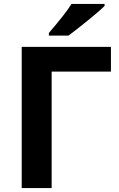

<svg xmlns="http://www.w3.org/2000/svg" viewBox="-20 -951 601 971"><path d="M541 -713.9V-588.9H241.2V0H89.8V-713.9ZM227.1 -771V-784.2Q311 -881.8 341.8 -931.2H508.8V-920.9Q483.4 -895.5 421.9 -845.7Q360.4 -795.9 326.2 -771Z"/></svg>

Font: OpenSans-Bold
Style: Bold
Weight: 700
Foundry: Ascender Corporation
Version: Version 1.10